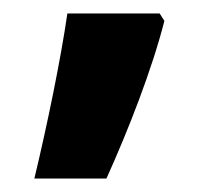

<svg xmlns="http://www.w3.org/2000/svg" viewBox="-20 -136 330 285"><path d="M217 -116H80C70 -47 50 50 31 129H138C171 56 206 -34 224 -105Z"/></svg>

Font: Noto Sans Malayalam
Style: Bold
Weight: 700
Designer: Jelle Bosma - Monotype Design Team
Foundry: Monotype Imaging Inc.
Version: Version 2.104